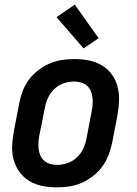

<svg xmlns="http://www.w3.org/2000/svg" viewBox="-20 -797 590 829"><path d="M225 12Q193 12 163 6Q133 0 107.5 -15Q82 -30 64.5 -54Q47 -78 39 -107Q31 -136 32.5 -168Q34 -200 40 -231L63 -351Q68 -378 78 -404Q88 -430 105 -453Q122 -476 145.5 -494Q169 -512 195 -523Q221 -534 247.5 -538Q274 -542 301 -542Q333 -542 363.5 -536Q394 -530 419.5 -515Q445 -500 462.5 -476Q480 -452 487.5 -423Q495 -394 494 -362Q493 -330 487 -299L464 -179Q458 -152 448 -126Q438 -100 421 -77Q404 -54 380.5 -36Q357 -18 331.5 -7Q306 4 279 8Q252 12 225 12ZM227 -85Q248 -85 270.5 -92.5Q293 -100 311 -116.5Q329 -133 339 -154Q349 -175 353 -197L376 -317Q379 -332 380 -347.5Q381 -363 379 -378Q377 -393 371 -406Q365 -419 354.5 -428Q344 -437 329.5 -441Q315 -445 299 -445Q278 -445 255.5 -437.5Q233 -430 215.5 -413.5Q198 -397 188 -376Q178 -355 174 -333L150 -213Q147 -198 146 -182.5Q145 -167 147 -152Q149 -137 155 -124Q161 -111 172 -102Q183 -93 197 -89Q211 -85 227 -85ZM341 -588 224 -723 303 -777 406 -632Z"/></svg>

Font: Lode
Style: Bold Italic
Weight: 700
Italic angle: -11°
Monospace: yes
Designer: Belleve Invis
Foundry: Belleve Invis
Version: Version 29.2.0; ttfautohint (v1.8.3)